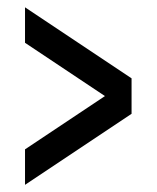

<svg xmlns="http://www.w3.org/2000/svg" viewBox="-20 -606 431 528"><path d="M341.8 -390.6V-293L48.8 -97.7V-195.3L268.6 -341.8L48.8 -488.3V-585.9Z"/></svg>

Font: BabelStone Runic Short Twig
Style: Regular
Weight: 400
Designer: Andrew West
Foundry: BabelStone
Version: Version 3.003;March 14, 2022